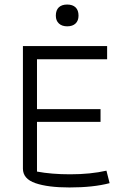

<svg xmlns="http://www.w3.org/2000/svg" viewBox="-20 -817 568 846"><path d="M226 -748Q226 -772 239 -784.5Q252 -797 276 -797Q300 -797 313 -784.5Q326 -772 326 -748Q326 -726 313 -713.5Q300 -701 276 -701Q253 -701 239.5 -713.5Q226 -726 226 -748ZM81 -74V-614H452V-556H143V-336H423V-280H143V-61Q207 -49 289 -49Q379 -49 449 -65L463 -10Q391 9 286 9Q191 9 136 -10Q81 -29 81 -74Z"/></svg>

Font: Athiti
Style: Regular
Weight: 400
Designer: CadsonDemak Team
Foundry: CadsonDemak
Version: Version 1.032